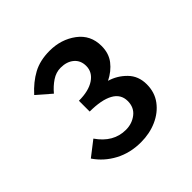

<svg xmlns="http://www.w3.org/2000/svg" viewBox="-117 -858 592 592"><g transform="rotate(-45 179.0 -562.5)"><path d="M176 -363Q129 -363 91.5 -383Q54 -403 31 -437L80 -475Q116 -423 170 -423Q197 -423 217 -438.5Q237 -454 237 -482Q237 -512 209.5 -527Q182 -542 131 -542V-589Q174 -589 198.5 -605.5Q223 -622 223 -649Q223 -673 206.5 -687Q190 -701 163 -701Q143 -701 125 -689Q107 -677 92 -659L46 -699Q73 -729 103.5 -745.5Q134 -762 176 -762Q226 -762 263 -734.5Q300 -707 300 -659Q300 -627 283 -605Q266 -583 238 -569Q269 -560 292 -536.5Q315 -513 315 -477Q315 -442 296 -416.5Q277 -391 245.5 -377Q214 -363 176 -363Z"/></g></svg>

Font: Narnoor Medium
Style: Regular
Weight: 500
Designer: S. Sridhar Murthy
Foundry: SIL International
Version: Version 3.000